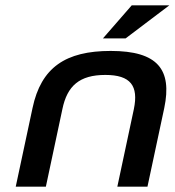

<svg xmlns="http://www.w3.org/2000/svg" viewBox="-20 -700 655 720"><path d="M102 -295 39 0H152L214 -291C232 -378 278 -419 375 -419C470 -419 500 -378 482 -291L420 0H533L596 -295C626 -439 572 -509 395 -509C226 -509 134 -447 102 -295ZM366 -556H451L615 -680H474Z"/></svg>

Font: LT Wave Medium
Style: Italic
Weight: 500
Designer: Daniel Lyons
Version: Version 2.5 (Glyphs App)